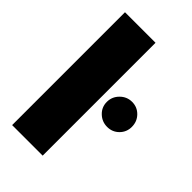

<svg xmlns="http://www.w3.org/2000/svg" viewBox="-225 -814 889 889"><g transform="rotate(45 219.0 -369.5)"><path d="M40 -739H240V0H40ZM274 -386Q274 -420 298.5 -444.5Q323 -469 357 -469Q391 -469 414.5 -445Q438 -421 438 -386Q438 -352 414.5 -328.5Q391 -305 357 -305Q323 -305 298.5 -328.5Q274 -352 274 -386Z"/></g></svg>

Font: Prompt ExtraBold
Style: Regular
Weight: 800
Designer: Katatrad Team
Foundry: CadsonDemak
Version: Version 1.001